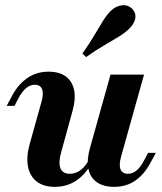

<svg xmlns="http://www.w3.org/2000/svg" viewBox="-20 -703 621 734"><path d="M189.5 11.3Q146.8 11.3 120.6 -8.9Q94.4 -29 87.1 -65.7Q79.8 -102.4 93.5 -152.4L137.9 -311.3Q147.6 -343.5 141.1 -361.3Q134.7 -379 112.9 -379Q95.2 -379 79.8 -366.1Q64.5 -353.2 50 -326.6L35.5 -298.4H5.6L24.2 -333.1Q40.3 -364.5 61.3 -385.5Q82.3 -406.5 108.1 -417.7Q133.9 -429 164.5 -429Q207.3 -429 231.9 -410.5Q256.5 -391.9 263.3 -358.5Q270.2 -325 257.3 -279L214.5 -123.4Q202.4 -81.5 210.9 -60.1Q219.4 -38.7 246.8 -38.7Q269.4 -38.7 288.3 -52.8Q307.3 -66.9 321.8 -95.2L331.5 -80.6Q305.6 -34.7 270.2 -11.7Q234.7 11.3 189.5 11.3ZM416.9 11.3Q375 11.3 349.6 -6.9Q324.2 -25 317.7 -58.9Q311.3 -92.7 324.2 -137.9L402.4 -417.7H530.6L443.5 -106.5Q433.9 -73.4 440.7 -56Q447.6 -38.7 469.4 -38.7Q487.1 -38.7 502.4 -51.6Q517.7 -64.5 531.5 -91.1L546 -118.5H575.8L557.3 -84.7Q541.1 -53.2 520.2 -31.9Q499.2 -10.5 473.8 0.4Q448.4 11.3 416.9 11.3ZM308.9 -484.7 295.2 -498.4Q323.4 -538.7 341.5 -569.8Q359.7 -600.8 374.2 -623.8Q388.7 -646.8 404 -662.1Q422.6 -679.8 446 -682.7Q469.4 -685.5 486.3 -668.5Q500.8 -652.4 497.2 -632.3Q493.5 -612.1 472.6 -591.9Q456.5 -576.6 433.5 -562.5Q410.5 -548.4 379.8 -530.6Q349.2 -512.9 308.9 -484.7Z"/></svg>

Font: Playfair 5pt SemiExpanded Light ExtraBold
Style: Italic
Weight: 800
Italic angle: -15.6°
Version: Version 2.001;gftools[0.9.30]